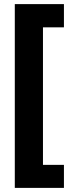

<svg xmlns="http://www.w3.org/2000/svg" viewBox="-20 -749 352 934"><path d="M291 165H52V-729H291V-616H189V53H291Z"/></svg>

Font: Noto Sans Armenian Condensed ExtraBold
Style: Regular
Weight: 800
Width: 3
Designer: Monotype Design Team
Foundry: Monotype Imaging Inc.
Version: Version 2.008; ttfautohint (v1.8.4.7-5d5b)